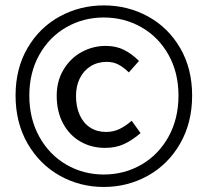

<svg xmlns="http://www.w3.org/2000/svg" viewBox="-20 -687 785 729"><path d="M709.5 -324.2Q709.5 -221.2 664.1 -142.1Q618.7 -63 541.7 -20Q464.8 22.9 374 22.9Q283.7 22.9 207 -20Q130.4 -63 84.7 -142.1Q39.1 -221.2 39.1 -324.2Q39.1 -426.8 84.5 -504.6Q129.9 -582.5 206.8 -624.5Q283.7 -666.5 374 -666.5Q465.3 -666.5 542 -624.5Q618.7 -582.5 664.1 -504.6Q709.5 -426.8 709.5 -324.2ZM657.7 -324.2Q657.7 -411.1 619.9 -478.8Q582 -546.4 517.1 -583.5Q452.1 -620.6 374 -620.6Q296.4 -620.6 231.7 -583.5Q167 -546.4 129.2 -478.8Q91.3 -411.1 91.3 -324.2Q91.3 -236.3 129.2 -168Q167 -99.6 231.7 -62Q296.4 -24.4 374 -24.4Q452.1 -24.4 517.1 -62Q582 -99.6 619.9 -168Q657.7 -236.3 657.7 -324.2ZM507.8 -455.6 469.2 -412.1Q448.7 -432.1 429.2 -442.1Q409.7 -452.1 385.7 -452.1Q350.6 -452.1 324 -435.5Q297.4 -418.9 283 -389.6Q268.6 -360.4 268.6 -323.2Q268.6 -281.2 282.7 -250.2Q296.9 -219.2 322.5 -202.6Q348.1 -186 382.3 -186Q410.2 -186 433.3 -197Q456.5 -208 480 -228.5L513.7 -181.6Q481.9 -154.3 450.7 -139.9Q419.4 -125.5 378.9 -125.5Q327.1 -125.5 285.4 -149.4Q243.7 -173.3 219.5 -218.3Q195.3 -263.2 195.3 -323.2Q195.3 -379.4 221.2 -422.6Q247.1 -465.8 289.8 -489.3Q332.5 -512.7 381.3 -512.7Q420.9 -512.7 450.9 -497.6Q481 -482.4 507.8 -455.6Z"/></svg>

Font: Varta SemiBold
Style: Regular
Weight: 600
Designer: Joana Correia, Viktoriya Grabowska, Eben Sorkin
Foundry: Sorkin Type
Version: Version 1.003; ttfautohint (v1.3) -l 8 -r 24 -G 200 -x 12 -H